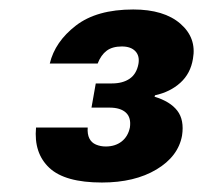

<svg xmlns="http://www.w3.org/2000/svg" viewBox="-20 -733 429 405"><path d="M195 -348Q117 -348 84 -379Q51 -410 56 -464H165Q164 -450 168.5 -441Q173 -432 182.5 -428Q192 -424 203 -424Q223 -424 236.5 -434.5Q250 -445 254 -464Q257 -485 245.5 -495.5Q234 -506 211 -506H173L182 -557H216Q239 -557 253.5 -567Q268 -577 272 -598Q275 -615 265.5 -625Q256 -635 237 -635Q217 -635 205 -626Q193 -617 186 -599H85Q96 -645 140 -679Q184 -713 261 -713Q326 -713 360.5 -683Q395 -653 387 -609Q382 -578 360.5 -558.5Q339 -539 307 -532L306 -529Q339 -519 354 -499.5Q369 -480 364 -447Q356 -403 310 -375.5Q264 -348 195 -348Z"/></svg>

Font: DM Sans 16pt ExtraBold
Style: Italic
Weight: 800
Italic angle: -10°
Version: Version 4.004;gftools[0.9.30]